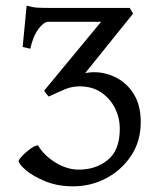

<svg xmlns="http://www.w3.org/2000/svg" viewBox="-20 -643 561 678"><path d="M256 -354 152 -302 136 -323 337 -566H150Q135 -566 116 -541Q97 -516 87 -471L60 -477L74 -623Q95 -617 112 -616Q129 -615 160 -615H438L450 -595ZM238 15Q183 15 139.5 -3Q96 -21 71 -42.5Q46 -64 46 -75Q46 -79 57.5 -91.5Q69 -104 85 -116Q101 -128 114 -130Q135 -94 176 -69Q217 -44 258 -44Q319 -44 361 -78.5Q403 -113 403 -188Q403 -227 386 -261Q369 -295 337.5 -316.5Q306 -338 261 -338Q234 -338 210 -328Q186 -318 152 -302Q149 -305 143.5 -312Q138 -319 136 -323Q159 -338 190 -352.5Q221 -367 252.5 -377.5Q284 -388 312 -388Q354 -388 392 -368Q430 -348 453.5 -309Q477 -270 477 -212Q477 -144 443 -93Q409 -42 355 -13.5Q301 15 238 15Z"/></svg>

Font: ChillKai
Style: Regular
Weight: 400
Designer: ChillType
Foundry: 寒蝉字型
Version: Version 2.000